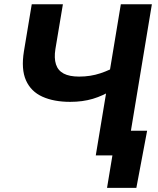

<svg xmlns="http://www.w3.org/2000/svg" viewBox="-20 -748 761 924"><path d="M317.9 -257.8Q239.3 -257.8 184.1 -282.7Q128.9 -307.6 105 -361.3Q81.1 -415 95.2 -501.5L132.8 -727.5H282.7L246.6 -511.7Q239.7 -468.3 249.3 -438.5Q258.8 -408.7 286.4 -394Q314 -379.4 360.8 -379.4Q415.5 -379.4 463.1 -395.3Q510.7 -411.1 546.9 -434.1L527.8 -318.8Q476.1 -287.1 427 -272.5Q377.9 -257.8 317.9 -257.8ZM440.9 0 561.5 -727.5H710.9L590.3 0ZM495.1 156.2 521 0H479L498.5 -118.7H688L636.2 156.2Z"/></svg>

Font: Inter 24pt
Style: Bold Italic
Weight: 700
Italic angle: -9.3988°
Version: Version 4.001;git-66647c0bb